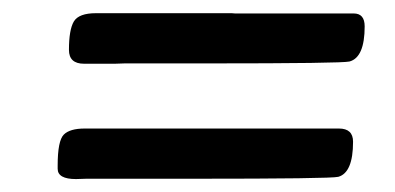

<svg xmlns="http://www.w3.org/2000/svg" viewBox="-20 -435 599 291"><path d="M125.5 -415H331.1L336.4 -414.6H516.1Q532.7 -414.6 532.7 -395Q532.7 -348.1 509.8 -341.8Q499 -338.9 295.4 -338.9H168.9L154.3 -338.4H107.4Q84.5 -338.4 84.5 -359.4Q84.5 -390.1 92 -402.6Q99.6 -415 125.5 -415ZM108.4 -240.2H493.7Q515.1 -240.2 515.1 -220.2Q515.1 -173.3 492.7 -167Q481.9 -164.1 272.9 -164.1H110.8L95.2 -163.6Q67.4 -163.6 67.4 -179.2V-184.1Q67.4 -221.7 76.7 -231Q85.9 -240.2 108.4 -240.2Z"/></svg>

Font: Averia Serif Libre
Style: Bold Italic
Weight: 700
Italic angle: -6.90001°
Version: Version 1.002